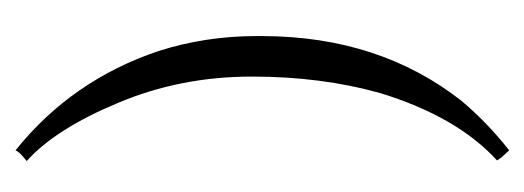

<svg xmlns="http://www.w3.org/2000/svg" viewBox="-242 -445 701 257"><g transform="rotate(90 108.5 -316.5)"><path d="M104.5 -474.6Q82.5 -396 82.5 -303.2Q82.5 -207.5 117.7 -124Q152.3 -41 194.8 -2.4Q196.8 -2.4 193.4 0Q183.1 8.3 181.2 13.2Q87.4 -62 48.3 -178.2Q28.3 -241.2 28.3 -308.6V-317.9Q28.8 -474.1 115.2 -584Q144.5 -618.7 181.2 -647.5L190.4 -637.7L194.8 -631.3Q136.2 -578.1 104.5 -474.6Z"/></g></svg>

Font: AMoshref-Thulth
Style: Regular
Weight: 400
Designer: Ali Moshref
Foundry: Ali Moshref
Version: Version 0.1